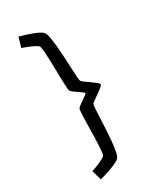

<svg xmlns="http://www.w3.org/2000/svg" viewBox="-245 -883 978 1166"><g transform="rotate(-30 244.0 -300.5)"><path d="M385.7 -300.3Q385.7 -296.4 379.4 -290Q373 -283.7 363.3 -276.4Q353.5 -269 341.8 -260.7Q330.1 -252.4 319.3 -244.9Q308.6 -237.3 300 -230.7Q291.5 -224.1 288.1 -219.7Q285.2 -215.8 283.4 -190.4Q281.7 -165 280 -128.4Q278.3 -91.8 276.1 -49.1Q273.9 -6.3 270.3 32.2Q266.6 70.8 261 100.1Q255.4 129.4 246.6 139.2Q239.3 147.5 222.2 156.2Q205.1 165 183.8 173.1Q162.6 181.2 139.6 188.2Q116.7 195.3 97.7 200.2L78.1 131.8Q90.3 127.4 106.4 121.3Q122.6 115.2 137.9 108.4Q153.3 101.6 165 95Q176.8 88.4 180.7 83Q183.6 78.6 185.8 63.5Q188 48.3 189.2 26.1Q190.4 3.9 191.4 -23.2Q192.4 -50.3 192.9 -78.4Q193.4 -106.4 193.8 -133.5Q194.3 -160.6 195.3 -182.4Q196.3 -204.1 197.3 -218.8Q198.2 -233.4 200.2 -236.8Q202.6 -241.2 209.2 -246.8Q215.8 -252.4 224.1 -258.5Q232.4 -264.6 241.9 -271Q251.5 -277.3 259.3 -283Q267.1 -288.6 272.5 -293Q277.8 -297.4 278.3 -300.3Q277.8 -302.7 272.5 -307.4Q267.1 -312 259.3 -317.6Q251.5 -323.2 241.9 -329.6Q232.4 -335.9 224.1 -342Q215.8 -348.1 209.2 -353.8Q202.6 -359.4 200.2 -363.8Q198.2 -367.2 197.3 -381.8Q196.3 -396.5 195.3 -418.2Q194.3 -439.9 193.8 -467Q193.4 -494.1 192.9 -522.2Q192.4 -550.3 191.4 -577.4Q190.4 -604.5 189.2 -626.7Q188 -648.9 185.8 -664.1Q183.6 -679.2 180.7 -683.6Q176.8 -688.5 165 -695.3Q153.3 -702.1 137.9 -709Q122.6 -715.8 106.4 -721.9Q90.3 -728 78.1 -732.4L97.7 -800.8Q116.7 -795.9 139.6 -788.8Q162.6 -781.7 183.8 -773.7Q205.1 -765.6 222.2 -756.8Q239.3 -748 246.6 -739.7Q255.4 -730 261 -700.7Q266.6 -671.4 270.3 -632.8Q273.9 -594.2 276.1 -551.5Q278.3 -508.8 280 -472.2Q281.7 -435.5 283.4 -410.2Q285.2 -384.8 288.1 -380.9Q293 -374 308.8 -363Q324.7 -352.1 341.8 -339.8Q358.9 -327.6 372.3 -316.9Q385.7 -306.2 385.7 -300.3Z"/></g></svg>

Font: Andika Compact
Style: Regular
Weight: 400
Designer: Victor Gaultney, Annie Olsen, Julie Remington, Don Collingsworth, Eric Hays, Becca Hirsbrunner
Foundry: SIL International
Version: Version 5.000 ; LnSpcTght